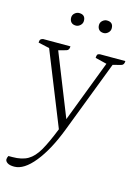

<svg xmlns="http://www.w3.org/2000/svg" viewBox="-133 -704 759 1047"><g transform="rotate(15 247.0 -180.5)"><path d="M54 270Q28 270 15.5 261.5Q3 253 3 242Q3 233 9 222H31Q85 222 118.5 202.5Q152 183 178.5 137Q205 91 237 10L71 -404L8 -418Q8 -430 11.5 -435Q15 -440 26 -443H181Q181 -421 165 -417L122 -405L262 -54L395 -402L330 -418Q330 -431 333.5 -436.5Q337 -442 348 -443H491Q491 -421 475 -417L429 -405L273 2Q226 125 167.5 197.5Q109 270 54 270ZM337 -560Q319 -560 310 -570Q301 -580 301 -596Q301 -611 312.5 -621Q324 -631 337 -631Q373 -631 373 -596Q373 -581 361.5 -570.5Q350 -560 337 -560ZM180 -560Q162 -560 153 -570Q144 -580 144 -596Q144 -611 155.5 -621Q167 -631 180 -631Q216 -631 216 -596Q216 -581 204.5 -570.5Q193 -560 180 -560Z"/></g></svg>

Font: Petrona ExtraLight
Style: Regular
Weight: 200
Designer: Ringo R. Seeber
Foundry: Ringo R. Seeber
Version: Version 2.001; ttfautohint (v1.8.3)